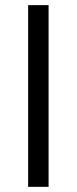

<svg xmlns="http://www.w3.org/2000/svg" viewBox="-20 -723 297 743"><path d="M168 0H88.9V-703.1H168Z"/></svg>

Font: Pretendard Std Medium
Style: Regular
Weight: 500
Designer: Base glyphs from Inter by Rasmus Andersson; Hangeul glyphs from Noto Sans CJK(Source Han Sans) by Jang Soo-young and Kan
Foundry: Kil Hyung-jin
Version: Version 1.309